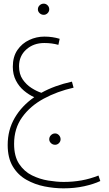

<svg xmlns="http://www.w3.org/2000/svg" viewBox="-20 -758 595 1049"><path d="M327 271Q276 271 223 260.5Q170 250 124 224Q78 198 50 151.5Q22 105 22 34Q22 -48 60.5 -114Q99 -180 167 -227Q138 -240 111 -262.5Q84 -285 67 -318Q50 -351 50 -393Q50 -448 75 -484.5Q100 -521 139.5 -539.5Q179 -558 222 -558Q245 -558 265.5 -555Q286 -552 306 -546L299 -513Q281 -518 262 -520.5Q243 -523 222 -523Q163 -523 123.5 -487.5Q84 -452 84 -396Q84 -353 104 -324Q124 -295 152.5 -277Q181 -259 206 -251Q278 -291 373 -312L382 -279Q293 -259 219 -219Q145 -179 101 -117.5Q57 -56 57 28Q57 96 84.5 137.5Q112 179 154.5 200Q197 221 243.5 228.5Q290 236 328 236Q379 236 426 227.5Q473 219 518 201L528 231Q492 248 440 259.5Q388 271 327 271ZM219 -677Q206 -677 196.5 -686Q187 -695 187 -707Q187 -720 196.5 -729Q206 -738 219 -738Q231 -738 240 -729Q249 -720 249 -707Q249 -695 240 -686Q231 -677 219 -677ZM281 33Q268 33 258.5 24Q249 15 249 3Q249 -10 258.5 -19.5Q268 -29 281 -29Q293 -29 302 -19.5Q311 -10 311 3Q311 15 302 24Q293 33 281 33Z"/></svg>

Font: Noto Sans Arabic UI SmCn XLt
Style: Regular
Weight: 200
Width: 4
Designer: Monotype Design Team, Nadine Chahine and Nizar Qandah
Foundry: Monotype Imaging Inc.
Version: Version 2.010; ttfautohint (v1.8.4.7-5d5b)